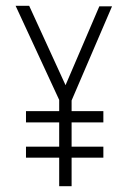

<svg xmlns="http://www.w3.org/2000/svg" viewBox="-20 -645 440 665"><path d="M228 0H185V-99H70V-137H185V-221H70V-260H185V-299L34 -625H81L207 -350L324 -623H368L228 -297V-260H338V-221H228V-137H338V-99H228Z"/></svg>

Font: Inconsolata Condensed Light
Style: Regular
Weight: 300
Width: 3
Monospace: yes
Designer: Raph Levien, Cyreal, Brenton Simpson
Foundry: Raph Levien, Cyreal, Google
Version: Version 3.001; ttfautohint (v1.8.2.53-6de2)